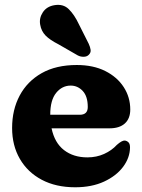

<svg xmlns="http://www.w3.org/2000/svg" viewBox="-20 -760 588 793"><path d="M518 -307.5Q518 -270.5 495.8 -250.2Q473.5 -230 432.5 -230H193Q205.5 -170 244.5 -140Q283.5 -110 341 -110Q378.5 -110 410 -124.2Q441.5 -138.5 462.5 -161.5Q484 -180.5 495.5 -179.5Q504 -178.5 510.5 -172.2Q517 -166 517 -151Q516.5 -108.5 488.5 -71Q460.5 -33.5 409.8 -10Q359 13.5 290.5 13.5Q211 13.5 152.5 -17.5Q94 -48.5 62 -103.8Q30 -159 30 -231.5Q30 -306.5 61.2 -365.2Q92.5 -424 152 -457.8Q211.5 -491.5 297 -491.5Q365 -491.5 414.5 -466.8Q464 -442 491 -400.2Q518 -358.5 518 -307.5ZM272 -406.5Q236.5 -406.5 212 -376.5Q187.5 -346.5 187.5 -286H309.5Q342.5 -286 342.5 -318Q342.5 -362 321.8 -384.2Q301 -406.5 272 -406.5ZM306 -659.5 346.5 -579Q352.5 -566 354.2 -554.5Q356 -543 347 -534Q339.5 -526 326.5 -525.5Q313.5 -525 301.5 -531L221.5 -577Q186 -595 168.2 -613.2Q150.5 -631.5 146 -658Q141 -685 156.8 -709Q172.5 -733 204 -738.5Q241 -745 264.2 -722Q287.5 -699 306 -659.5Z"/></svg>

Font: Fraunces 9pt S100
Style: Bold
Weight: 700
Version: Version 1.000; ttfautohint (v1.8.3)